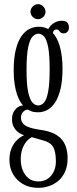

<svg xmlns="http://www.w3.org/2000/svg" viewBox="-20 -657 369 926"><path d="M165 249Q121.5 249 90.2 230.5Q59 212 42.2 181.8Q25.5 151.5 25.5 115.5Q25.5 84.5 33.8 63Q42 41.5 53.8 27.5Q65.5 13.5 77.2 5.8Q89 -2 96 -5Q91.5 -6 82.2 -10.2Q73 -14.5 62.8 -23.5Q52.5 -32.5 45.2 -47Q38 -61.5 38 -83Q38 -103 45.8 -117Q53.5 -131 64.2 -138.8Q75 -146.5 84 -147.5Q86 -147.5 88.8 -148Q91.5 -148.5 92 -148Q86 -153 78.2 -165.8Q70.5 -178.5 63 -199.2Q55.5 -220 50.8 -249.2Q46 -278.5 46 -316Q46 -375.5 55.8 -416Q65.5 -456.5 82.5 -481.2Q99.5 -506 121.2 -517Q143 -528 166.5 -528Q205.5 -528 230.8 -502.8Q256 -477.5 268.8 -432.2Q281.5 -387 281.5 -325.5Q281.5 -269 272 -228.8Q262.5 -188.5 246.2 -163.5Q230 -138.5 208.8 -127Q187.5 -115.5 164 -115.5Q142 -115.5 129.8 -121Q117.5 -126.5 115.5 -127.5Q115 -128 114.2 -128Q113.5 -128 112 -128Q102 -128 91.5 -117.2Q81 -106.5 81 -89.5Q81 -66 100.5 -52.5Q120 -39 173 -31Q241 -22.5 273.5 10.8Q306 44 306 107Q306 143.5 294 170.5Q282 197.5 261.8 214.8Q241.5 232 216.2 240.5Q191 249 165 249ZM165 218Q203 218 226.2 190.5Q249.5 163 249.5 121.5Q249.5 72 235 49.8Q220.5 27.5 184 19Q173.5 16 163.5 13.2Q153.5 10.5 145.5 8Q137.5 5.5 133 4.5Q116 14 104 30.2Q92 46.5 86 67.2Q80 88 80 112Q80 139 89.2 163Q98.5 187 117.5 202.5Q136.5 218 165 218ZM164 -148.5Q179.5 -148.5 192 -162Q204.5 -175.5 212 -213.5Q219.5 -251.5 219.5 -323.5Q219.5 -393.5 212.2 -430.2Q205 -467 192.8 -480.8Q180.5 -494.5 165.5 -494.5Q150.5 -494.5 137.2 -480.8Q124 -467 116 -429.5Q108 -392 108 -320.5Q108 -249.5 116 -212.5Q124 -175.5 136.8 -162Q149.5 -148.5 164 -148.5ZM206.5 -496Q211 -524 232.2 -540.5Q253.5 -557 276.5 -557Q296.5 -557 304.5 -548.2Q312.5 -539.5 312.5 -524.5Q312.5 -512 305.5 -504Q298.5 -496 286.5 -496Q276.5 -496 271.8 -500.8Q267 -505.5 263.5 -510.2Q260 -515 251.5 -515Q245 -515 240 -509.5Q235 -504 235 -494ZM163.5 -564.5Q149 -564.5 138 -575.2Q127 -586 127 -600Q127 -614.5 138 -625.8Q149 -637 163.5 -637Q177.5 -637 188.5 -625.8Q199.5 -614.5 199.5 -600Q199.5 -586 188.5 -575.2Q177.5 -564.5 163.5 -564.5Z"/></svg>

Font: Imbue Thin 10pt Light
Style: Regular
Weight: 300
Version: Version 1.102